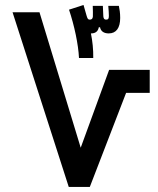

<svg xmlns="http://www.w3.org/2000/svg" viewBox="-20 -742 626 762"><path d="M252.9 0H336.4L480.5 -373.5H574.2V-464.8H413.1L300.3 -155.8L136.7 -693.4H29.8ZM293.5 -511.7H350.1C350.6 -545.4 347.2 -578.6 340.8 -609.4H341.3C355 -609.4 368.7 -614.3 372.1 -633.8H377C380.4 -616.7 393.6 -609.4 411.6 -609.4C441.4 -609.4 457 -631.3 457 -670.9C457 -689.5 454.6 -705.6 451.7 -718.8H409.7C411.1 -701.7 412.1 -690.4 412.1 -678.7C412.1 -666.5 408.2 -664.1 400.9 -664.1C395 -664.1 391.1 -667 390.1 -676.8C389.2 -686.5 389.2 -707 388.2 -718.8H348.1C348.6 -702.1 349.1 -685.5 348.6 -676.3C347.7 -667 343.3 -664.1 335.9 -664.1C329.1 -664.1 327.1 -668 323.2 -681.2L311.5 -722.2L253.9 -703.6C274.9 -641.1 291 -565.9 293.5 -511.7Z"/></svg>

Font: CaskaydiaCove Nerd Font
Style: Regular
Weight: 400
Designer: Aaron Bell
Foundry: Saja Typeworks
Version: Version 2111.1;Nerd Fonts 2.3.3